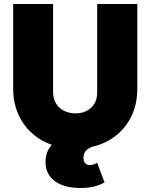

<svg xmlns="http://www.w3.org/2000/svg" viewBox="-20 -732 754 962"><path d="M358 12Q264 12 194 -26.5Q124 -65 85 -133Q46 -201 46 -289V-712H246V-271Q246 -237 261 -213Q276 -189 301.5 -176.5Q327 -164 358 -164Q390 -164 414.5 -176.5Q439 -189 453 -212.5Q467 -236 467 -270V-712H668V-288Q668 -200 629.5 -132.5Q591 -65 521.5 -26.5Q452 12 358 12ZM384 210Q301 210 254.5 175.5Q208 141 208 80Q208 19 251.5 -17.5Q295 -54 359 -54L485 -10Q442 -1 420 15Q398 31 398 59Q398 77 407 86Q416 95 432 95Q440 95 448.5 92Q457 89 467 84L504 182Q479 196 449 203Q419 210 384 210Z"/></svg>

Font: Outfit Thin Black
Style: Regular
Weight: 900
Version: Version 1.100;gftools[0.9.27]